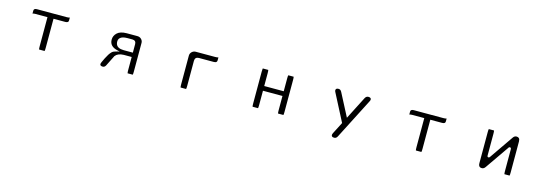

<svg xmlns="http://www.w3.org/2000/svg" viewBox="14 -1413 6971 2461"><g transform="rotate(15 3500.0 -182.5)"><path d="M535.6 14.6Q539.1 4.4 539.1 -28.3V-414.1H696.3Q719.7 -414.1 730 -423.8Q737.3 -431.6 737.3 -445.8V-482.9Q721.7 -477.5 696.3 -477.5H301.8Q278.8 -477.5 269 -467.8Q261.7 -460.4 261.7 -445.8V-408.7Q277.3 -414.1 301.8 -414.1H459V-28.3Q459 4.9 462.4 14.6Z M1633.8 -257.8H1512.7Q1427.7 -257.8 1408.7 -310.5Q1403.3 -325.7 1403.3 -343.8Q1403.3 -373.5 1421.9 -392.1Q1449.7 -419.9 1518.6 -419.9H1585.9Q1608.9 -419.4 1621.1 -407.2Q1633.3 -395 1633.8 -372.1ZM1705.6 15.6Q1709 5.9 1709 -26.4V-407.2Q1709 -435.1 1688 -456.5Q1667 -477.5 1635.7 -477.5H1492.2Q1408.2 -476.6 1368.2 -439Q1328.1 -401.4 1328.1 -349.6Q1328.1 -302.2 1356.9 -273.4Q1384.3 -246.1 1438 -234.4L1467.8 -227.5L1438 -220.7Q1388.2 -209.5 1371.1 -192.4Q1366.2 -188 1366.2 -188Q1336.9 -158.7 1304.7 -93.3Q1284.7 -53.7 1277.1 -34.9Q1269.5 -16.1 1269.5 -11.7Q1270 0.5 1275.9 6.8Q1284.7 15.6 1306.6 15.6Q1330.1 15.6 1344.7 -9.3L1417 -153.8Q1450.7 -198.2 1529.3 -200.2H1633.8V-26.4Q1633.8 5.9 1637.2 15.6Z M2413.6 15.6Q2417 4.9 2417 -30.3V-358.4Q2417 -384.3 2430.4 -397.7Q2443.8 -411.1 2469.7 -411.1H2666Q2690.9 -411.1 2701.2 -421.4Q2709 -429.2 2709 -444.3V-482.4Q2692.9 -477.5 2666 -477.5H2409.2Q2379.4 -477.5 2356.9 -455.1Q2336.9 -435.1 2336.9 -405.3V-30.3Q2336.9 5.4 2340.3 15.6Z M3633.3 -493.2Q3629.9 -482.9 3629.9 -449.2V-280.3H3371.1V-449.2Q3371.1 -482.9 3367.7 -493.2H3295.4L3293.9 -485.4Q3292 -473.1 3292 -449.2V-28.3Q3292 4.9 3295.4 14.6H3367.7Q3371.1 4.4 3371.1 -28.3V-217.8H3629.9V-28.3Q3629.9 4.9 3633.3 14.6H3704.6Q3708 4.4 3708 -28.3V-449.2Q3708 -482.9 3704.6 -493.2Z M4371.1 99.6Q4371.1 112.3 4377.9 119.1Q4386.7 127.9 4408.2 127.9Q4436 127.9 4450.7 97.7L4725.6 -439Q4734.4 -455.1 4734.4 -463.9Q4734.4 -476.6 4727.5 -483.4Q4718.8 -492.2 4697.3 -492.2Q4668.5 -492.2 4652.8 -460.9L4500 -161.6L4343.3 -462.9Q4328.6 -492.2 4301.8 -492.2Q4280.3 -492.2 4271.5 -483.4Q4264.6 -476.6 4264.6 -462.9Q4264.6 -453.1 4272.5 -439L4458 -80.1L4378.9 74.2Q4371.1 90.3 4371.1 99.6Z M5535.6 14.6Q5539.1 4.4 5539.1 -28.3V-414.1H5696.3Q5719.7 -414.1 5730 -423.8Q5737.3 -431.6 5737.3 -445.8V-482.9Q5721.7 -477.5 5696.3 -477.5H5301.8Q5278.8 -477.5 5269 -467.8Q5261.7 -460.4 5261.7 -445.8V-408.7Q5277.3 -414.1 5301.8 -414.1H5459V-28.3Q5459 4.9 5462.4 14.6Z M6294.4 -492.2Q6291 -482.4 6291 -450.2V-39.1Q6291 -1.5 6312.5 9.8Q6322.3 14.6 6336.9 14.6Q6364.3 14.6 6382.8 -13.7L6597.7 -323.7Q6601.1 -329.6 6602.5 -331.5Q6605 -333.5 6606.9 -335Q6610.4 -336.9 6617.2 -336.9Q6624 -336.9 6628.4 -332.5L6629.9 -330.6Q6633.8 -325.2 6633.8 -312.5V-27.3Q6633.8 4.9 6637.2 14.6H6705.6Q6709 4.9 6709 -27.3V-438.5Q6709 -467.8 6695.8 -481Q6684.6 -492.2 6663.1 -492.2Q6635.7 -492.2 6617.2 -463.9L6402.8 -153.3Q6397.5 -145 6393.6 -143.1Q6389.6 -140.6 6382.8 -140.6Q6370.1 -140.6 6367.7 -153.3Q6367.2 -157.7 6367.2 -164.1V-450.2Q6367.2 -482.4 6363.8 -492.2Z"/></g></svg>

Font: YuPearl-Light
Style: Light
Weight: 300
Designer: Max Yao
Foundry: Max-Everyday
Version: Version 1.011; ttfautohint (v1.8.3)